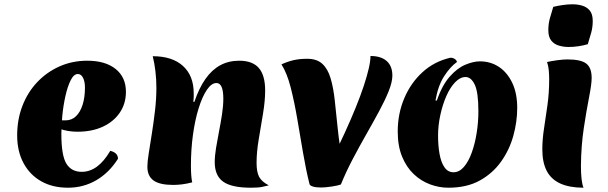

<svg xmlns="http://www.w3.org/2000/svg" viewBox="-20 -860 2832 895"><path d="M297 15Q225 15 172 -15Q119 -45 89.5 -100Q60 -155 60 -229Q60 -303 84.5 -366.5Q109 -430 153.5 -477Q198 -524 257.5 -550.5Q317 -577 387 -577Q471 -577 519 -538.5Q567 -500 567 -432Q567 -377 538.5 -335Q510 -293 459.5 -269.5Q409 -246 341 -246Q318 -246 297.5 -249.5Q277 -253 257 -260L260 -299H286Q314 -299 334 -318Q354 -337 365 -371.5Q376 -406 376 -452Q376 -480 367 -497.5Q358 -515 343 -515Q324 -515 309.5 -486Q295 -457 285 -412.5Q275 -368 270.5 -320.5Q266 -273 266 -236Q266 -135 289.5 -97Q313 -59 361 -59Q437 -59 494 -157Q530 -148 530 -120Q489 -55 429 -20Q369 15 297 15Z M886 -385Q908 -450 938 -492.5Q968 -535 1007 -556Q1046 -577 1095 -577Q1157 -577 1186.5 -543Q1216 -509 1216 -438Q1216 -390 1206 -330Q1196 -270 1186 -210.5Q1176 -151 1176 -101Q1176 -58 1188 -35.5Q1200 -13 1233 4Q1217 8 1200.5 11.5Q1184 15 1149 15Q1060 15 1020.5 -13Q981 -41 981 -104Q981 -133 987 -170Q993 -207 1001 -247.5Q1009 -288 1015 -327.5Q1021 -367 1021 -400Q1021 -473 989 -473Q966 -473 944.5 -441.5Q923 -410 906 -355.5Q889 -301 879.5 -232Q870 -163 870 -88Q870 -63 871.5 -43Q873 -23 876 -10Q849 -3 827.5 -0.5Q806 2 787 2Q725 2 696 -18.5Q667 -39 667 -83Q667 -106 673.5 -146.5Q680 -187 688 -238Q696 -289 702.5 -344Q709 -399 709 -451Q709 -490 704.5 -528Q700 -566 692 -598Q783 -598 833 -552.5Q883 -507 883 -425Q883 -416 883 -408Q883 -400 881 -386Z M1569 0Q1556 5 1526.5 9.5Q1497 14 1477 14Q1454 14 1440 10Q1426 6 1423 -1Q1406 -69 1392.5 -148.5Q1379 -228 1365.5 -307Q1352 -386 1335 -452.5Q1318 -519 1292 -560Q1323 -574 1350.5 -580Q1378 -586 1412 -586Q1457 -586 1482.5 -562.5Q1508 -539 1521 -495.5Q1534 -452 1540.5 -392Q1547 -332 1554.5 -259Q1562 -186 1577 -103H1521Q1557 -175 1586.5 -239.5Q1616 -304 1638.5 -359.5Q1661 -415 1676 -460.5Q1691 -506 1699 -541Q1707 -576 1707 -599Q1756 -599 1782.5 -575.5Q1809 -552 1809 -508Q1809 -478 1792 -435.5Q1775 -393 1747.5 -342Q1720 -291 1687.5 -234Q1655 -177 1624 -118Q1593 -59 1569 0Z M2070 15Q2027 15 1985 -0.5Q1943 -16 1909 -48Q1875 -80 1854.5 -129.5Q1834 -179 1834 -247Q1834 -330 1864.5 -402Q1895 -474 1950 -524Q2005 -574 2080 -591Q2091 -591 2100 -585Q2109 -579 2110 -571Q2079 -549 2050.5 -505Q2022 -461 2010 -392L2016 -391Q2041 -463 2076.5 -503Q2112 -543 2149.5 -558.5Q2187 -574 2217 -574Q2267 -574 2306 -548Q2345 -522 2368 -473.5Q2391 -425 2391 -357Q2391 -293 2373 -227.5Q2355 -162 2316 -107Q2277 -52 2216.5 -18.5Q2156 15 2070 15ZM2094 -57Q2121 -57 2142.5 -82Q2164 -107 2179 -148.5Q2194 -190 2202 -240.5Q2210 -291 2210 -341Q2210 -430 2193 -465.5Q2176 -501 2150 -501Q2125 -501 2101.5 -476.5Q2078 -452 2060.5 -412Q2043 -372 2032.5 -323.5Q2022 -275 2022 -228Q2022 -181 2029 -142Q2036 -103 2052 -80Q2068 -57 2094 -57Z M2688 -88Q2688 -51 2691 -25Q2694 1 2700 15Q2635 15 2592 -4.5Q2549 -24 2528.5 -63.5Q2508 -103 2508 -164Q2508 -210 2516 -261.5Q2524 -313 2532 -370.5Q2540 -428 2540 -491Q2540 -512 2538 -533Q2536 -554 2530 -571Q2553 -576 2579.5 -579.5Q2606 -583 2625 -583Q2688 -583 2713 -563.5Q2738 -544 2738 -497Q2738 -468 2726 -407Q2714 -346 2701.5 -264Q2689 -182 2688 -88ZM2720 -654Q2700 -648 2676.5 -644.5Q2653 -641 2630 -641Q2607 -641 2585 -647.5Q2563 -654 2549.5 -671Q2536 -688 2536 -720Q2536 -748 2543 -774Q2550 -800 2559 -828Q2579 -833 2603 -836.5Q2627 -840 2649 -840Q2673 -840 2694.5 -833.5Q2716 -827 2729.5 -810.5Q2743 -794 2743 -762Q2743 -734 2736 -708Q2729 -682 2720 -654Z"/></svg>

Font: Merienda Black
Style: Regular
Weight: 900
Designer: Eduardo Rodriguez Tunni
Foundry: Eduardo Rodriguez Tunni
Version: Version 2.001